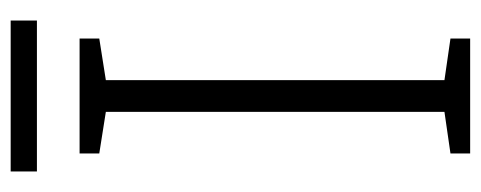

<svg xmlns="http://www.w3.org/2000/svg" viewBox="-284 -596 880 351"><g transform="rotate(-90 155.5 -420.0)"><path d="M261 0H51V-36L127 -47V-666L51 -678V-714H261V-678L185 -666V-47L261 -36ZM294 -840V-792H18V-840Z"/></g></svg>

Font: Noto Sans Myanmar Light
Style: Regular
Weight: 300
Designer: Monotype Design Team
Foundry: Monotype Imaging Inc.
Version: Version 2.107; ttfautohint (v1.8.4.7-5d5b)